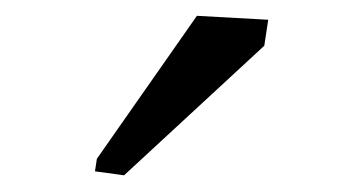

<svg xmlns="http://www.w3.org/2000/svg" viewBox="-20 -835 450 238"><path d="M100.1 -638.2 224.1 -815.4 312.5 -810.5 307.6 -778.3 133.8 -617.7 97.7 -622.6Z"/></svg>

Font: Noticia Text
Style: Italic
Weight: 400
Italic angle: -8°
Designer: JM Sole
Foundry: JM Sole
Version: Version 1.003